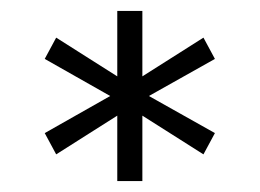

<svg xmlns="http://www.w3.org/2000/svg" viewBox="-20 -793 476 352"><path d="M195 -581 83 -510 62 -549 182 -617 62 -685 83 -724 195 -653V-773H241V-653L353 -724L374 -685L253 -617L374 -549L353 -510L241 -581V-461H195Z"/></svg>

Font: Bai Jamjuree Light
Style: Regular
Weight: 300
Designer: Katatrad Aksorn Co.,Ltd.
Foundry: Cadson Demak Co.,Ltd.
Version: Version 1.000; ttfautohint (v1.6)